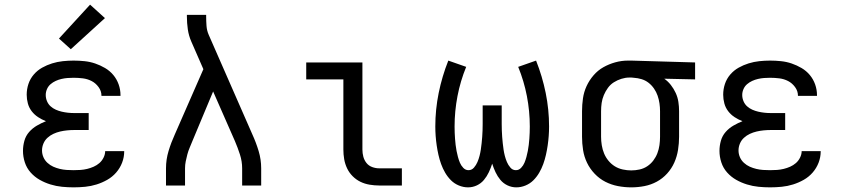

<svg xmlns="http://www.w3.org/2000/svg" viewBox="-20 -799 3640 827"><path d="M297 8Q272 8 247 5.5Q222 3 197.5 -4.5Q173 -12 151 -24.5Q129 -37 112 -56Q95 -75 87 -99.5Q79 -124 79 -149Q79 -171 85 -192.5Q91 -214 105.5 -230.5Q120 -247 139 -258Q158 -269 178 -277Q160 -284 144 -294.5Q128 -305 116.5 -320Q105 -335 100 -353.5Q95 -372 95 -391Q95 -415 102.5 -437.5Q110 -460 125.5 -478Q141 -496 161.5 -507.5Q182 -519 204.5 -526Q227 -533 250.5 -535.5Q274 -538 297 -538Q321 -538 344.5 -535.5Q368 -533 390 -525.5Q412 -518 432.5 -506Q453 -494 468 -476Q483 -458 491 -435.5Q499 -413 499 -389Q499 -388 499 -387.5Q499 -387 499 -386H417Q417 -387 417 -387Q417 -387 417 -387Q417 -407 404.5 -424Q392 -441 374.5 -450Q357 -459 337 -461.5Q317 -464 297 -464Q284 -464 271 -463Q258 -462 245 -459Q232 -456 220 -450.5Q208 -445 198 -436.5Q188 -428 182.5 -415.5Q177 -403 177 -390Q177 -376 182.5 -363Q188 -350 198 -341Q208 -332 220.5 -326.5Q233 -321 246 -318Q259 -315 272.5 -313.5Q286 -312 300 -312H362V-239H300Q285 -239 269.5 -237.5Q254 -236 239 -232.5Q224 -229 210 -222.5Q196 -216 184.5 -205.5Q173 -195 167 -180.5Q161 -166 161 -151Q161 -136 167 -122Q173 -108 184.5 -97.5Q196 -87 209.5 -81Q223 -75 237.5 -71.5Q252 -68 267 -67Q282 -66 297 -66Q312 -66 326.5 -67Q341 -68 355.5 -71.5Q370 -75 383.5 -81Q397 -87 408 -96.5Q419 -106 426 -120Q433 -134 433 -148H515Q515 -148 515 -148Q515 -148 515 -147Q515 -122 506 -98.5Q497 -75 480.5 -56Q464 -37 442 -24.5Q420 -12 396 -4.5Q372 3 347 5.5Q322 8 297 8ZM285 -587 234 -633 368 -779 432 -721Z M695 0V-74Q695 -112 706 -148.5Q717 -185 733 -220L856 -501L804 -620Q793 -645 789 -672.5Q785 -700 785 -728V-735H868V-728Q868 -708 869.5 -687.5Q871 -667 879 -649L1067 -220Q1083 -185 1094 -148.5Q1105 -112 1105 -74V0H1023V-74Q1023 -104 1013.5 -133.5Q1004 -163 992 -191L898 -405L809 -192Q803 -177 797 -163Q791 -149 787 -134Q783 -119 780 -104Q777 -89 777 -74V0Z M1613 0Q1593 0 1572 -3.5Q1551 -7 1532.5 -16Q1514 -25 1499 -40Q1484 -55 1475 -74Q1466 -93 1462.5 -113.5Q1459 -134 1459 -155V-457H1299V-530H1541V-155Q1541 -139 1545 -124Q1549 -109 1558.5 -97Q1568 -85 1583 -79.5Q1598 -74 1613 -74H1711V0Z M1996 8Q1976 8 1956.5 0Q1937 -8 1922.5 -22.5Q1908 -37 1897.5 -55Q1887 -73 1880 -92.5Q1873 -112 1868.5 -132Q1864 -152 1861 -172.5Q1858 -193 1856.5 -213.5Q1855 -234 1855 -254Q1855 -327 1869.5 -398.5Q1884 -470 1911 -538L1988 -511Q1963 -450 1950.5 -385Q1938 -320 1938 -254Q1938 -241 1938.5 -227.5Q1939 -214 1940 -201Q1941 -188 1942.5 -175Q1944 -162 1946.5 -149Q1949 -136 1952.5 -123Q1956 -110 1961 -98Q1966 -86 1975.5 -76Q1985 -66 1998 -66Q2012 -66 2021.5 -77Q2031 -88 2036.5 -101Q2042 -114 2045.5 -127.5Q2049 -141 2051 -154.5Q2053 -168 2054.5 -182Q2056 -196 2057 -209.5Q2058 -223 2058.5 -237Q2059 -251 2059 -265V-345H2141V-265Q2141 -251 2141.5 -237Q2142 -223 2143 -209.5Q2144 -196 2145.5 -182Q2147 -168 2149 -154.5Q2151 -141 2154.5 -127.5Q2158 -114 2163.5 -101Q2169 -88 2178.5 -77Q2188 -66 2202 -66Q2215 -66 2224.5 -76Q2234 -86 2239 -98Q2244 -110 2247.5 -123Q2251 -136 2253.5 -149Q2256 -162 2257.5 -175Q2259 -188 2260 -201Q2261 -214 2261.5 -227.5Q2262 -241 2262 -254Q2262 -320 2249.5 -385Q2237 -450 2212 -511L2289 -538Q2316 -470 2330.5 -398.5Q2345 -327 2345 -254Q2345 -234 2343.5 -213.5Q2342 -193 2339 -172.5Q2336 -152 2331.5 -132Q2327 -112 2320 -92.5Q2313 -73 2302.5 -55Q2292 -37 2277.5 -22.5Q2263 -8 2243.5 0Q2224 8 2204 8Q2184 8 2166 -0.5Q2148 -9 2135.5 -24Q2123 -39 2114.5 -57Q2106 -75 2100 -94Q2100 -94 2100 -94Q2100 -94 2100 -94Q2100 -94 2100 -94Q2100 -94 2100 -94Q2094 -75 2085.5 -57Q2077 -39 2064.5 -24Q2052 -9 2034 -0.5Q2016 8 1996 8Z M2699 8Q2670 8 2641.5 2.5Q2613 -3 2587.5 -16Q2562 -29 2541.5 -50.5Q2521 -72 2508.5 -98Q2496 -124 2491.5 -152.5Q2487 -181 2487 -210V-320Q2487 -348 2491 -375.5Q2495 -403 2506.5 -428Q2518 -453 2536.5 -474.5Q2555 -496 2579 -509.5Q2603 -523 2630 -530.5Q2657 -538 2685 -538Q2689 -538 2692.5 -538Q2696 -538 2700 -538L2974 -530V-457L2841 -460Q2857 -449 2869.5 -433Q2882 -417 2890.5 -398.5Q2899 -380 2902 -360Q2905 -340 2905 -320V-210Q2905 -182 2900.5 -153.5Q2896 -125 2884.5 -99Q2873 -73 2853.5 -51.5Q2834 -30 2809 -16.5Q2784 -3 2756 2.5Q2728 8 2699 8ZM2699 -65Q2717 -65 2735 -69Q2753 -73 2768 -83Q2783 -93 2794 -107.5Q2805 -122 2811.5 -139Q2818 -156 2820.5 -174Q2823 -192 2823 -210V-320Q2823 -337 2820.5 -354Q2818 -371 2812.5 -387Q2807 -403 2797 -417.5Q2787 -432 2773.5 -442.5Q2760 -453 2743.5 -458Q2727 -463 2710 -464L2700 -465Q2698 -465 2695.5 -465Q2693 -465 2691 -465Q2674 -465 2656.5 -459.5Q2639 -454 2624 -444.5Q2609 -435 2598.5 -420.5Q2588 -406 2581 -389.5Q2574 -373 2571.5 -355.5Q2569 -338 2569 -320V-210Q2569 -192 2572 -173.5Q2575 -155 2582 -138Q2589 -121 2601 -106.5Q2613 -92 2628.5 -82.5Q2644 -73 2662.5 -69Q2681 -65 2699 -65Z M3297 8Q3272 8 3247 5.5Q3222 3 3197.5 -4.5Q3173 -12 3151 -24.5Q3129 -37 3112 -56Q3095 -75 3087 -99.5Q3079 -124 3079 -149Q3079 -171 3085 -192.5Q3091 -214 3105.5 -230.5Q3120 -247 3139 -258Q3158 -269 3178 -277Q3160 -284 3144 -294.5Q3128 -305 3116.5 -320Q3105 -335 3100 -353.5Q3095 -372 3095 -391Q3095 -415 3102.5 -437.5Q3110 -460 3125.5 -478Q3141 -496 3161.5 -507.5Q3182 -519 3204.5 -526Q3227 -533 3250.5 -535.5Q3274 -538 3297 -538Q3321 -538 3344.5 -535.5Q3368 -533 3390 -525.5Q3412 -518 3432.5 -506Q3453 -494 3468 -476Q3483 -458 3491 -435.5Q3499 -413 3499 -389Q3499 -388 3499 -387.5Q3499 -387 3499 -386H3417Q3417 -387 3417 -387Q3417 -387 3417 -387Q3417 -407 3404.5 -424Q3392 -441 3374.5 -450Q3357 -459 3337 -461.5Q3317 -464 3297 -464Q3284 -464 3271 -463Q3258 -462 3245 -459Q3232 -456 3220 -450.5Q3208 -445 3198 -436.5Q3188 -428 3182.5 -415.5Q3177 -403 3177 -390Q3177 -376 3182.5 -363Q3188 -350 3198 -341Q3208 -332 3220.5 -326.5Q3233 -321 3246 -318Q3259 -315 3272.5 -313.5Q3286 -312 3300 -312H3362V-239H3300Q3285 -239 3269.5 -237.5Q3254 -236 3239 -232.5Q3224 -229 3210 -222.5Q3196 -216 3184.5 -205.5Q3173 -195 3167 -180.5Q3161 -166 3161 -151Q3161 -136 3167 -122Q3173 -108 3184.5 -97.5Q3196 -87 3209.5 -81Q3223 -75 3237.5 -71.5Q3252 -68 3267 -67Q3282 -66 3297 -66Q3312 -66 3326.5 -67Q3341 -68 3355.5 -71.5Q3370 -75 3383.5 -81Q3397 -87 3408 -96.5Q3419 -106 3426 -120Q3433 -134 3433 -148H3515Q3515 -148 3515 -148Q3515 -148 3515 -147Q3515 -122 3506 -98.5Q3497 -75 3480.5 -56Q3464 -37 3442 -24.5Q3420 -12 3396 -4.5Q3372 3 3347 5.5Q3322 8 3297 8Z"/></svg>

Font: Iosevka Curly Slab Extended
Style: Regular
Weight: 400
Width: 7
Monospace: yes
Designer: Belleve Invis
Foundry: Belleve Invis
Version: Version 11.1.0; ttfautohint (v1.8.3)